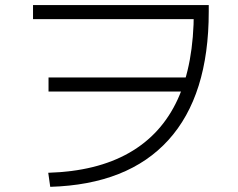

<svg xmlns="http://www.w3.org/2000/svg" viewBox="-20 -743 920 743"><path d="M166.7 -74.4Q354.4 -80 480 -151.7Q605.6 -223.3 667.8 -358.9Q730 -494.4 730 -697.8L758.9 -668.9H107.8V-723.3H787.8V-697.8Q787.8 -373.3 631.7 -201.1Q475.6 -28.9 174.4 -20ZM167.8 -388.9V-443.3H724.4V-388.9Z"/></svg>

Font: Paperlogy 3 Light
Style: Regular
Weight: 300
Designer: redesigned by Lee Juim, glyphs from Gmarket Sans & Montserrat
Foundry: PT&
Version: Version 1.001